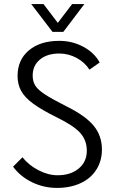

<svg xmlns="http://www.w3.org/2000/svg" viewBox="-20 -910 565 940"><path d="M44 -94 90 -140Q121 -101 168.5 -76.5Q216 -52 262 -52Q326 -52 365.5 -85Q405 -118 405 -172Q405 -223 373 -259Q341 -295 257 -336Q184 -372 142.5 -402.5Q101 -433 83.5 -465Q66 -497 66 -538Q66 -617 121.5 -663.5Q177 -710 270 -710Q334 -710 388 -681Q442 -652 468 -604L418 -569Q395 -605 355 -626.5Q315 -648 270 -648Q211 -648 175.5 -618.5Q140 -589 140 -540Q140 -511 153 -490.5Q166 -470 200.5 -447.5Q235 -425 306 -389Q399 -343 439 -294Q479 -245 479 -178Q479 -122 451.5 -79Q424 -36 374 -13Q324 10 259 10Q194 10 136.5 -18Q79 -46 44 -94ZM133 -890H193L263 -798L333 -890H393L290 -754H237Z"/></svg>

Font: Sarabun Light
Style: Regular
Weight: 300
Designer: Suppakit Chalermlarp | Katatrad Co.,Ltd.
Foundry: Cadson Demak Co.,Ltd.
Version: Version 1.000; ttfautohint (v1.6)